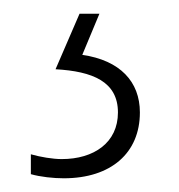

<svg xmlns="http://www.w3.org/2000/svg" viewBox="-20 -20 261 280"><path d="M184 144C184 99 155 68 100 60L125 0H96L61 81C115 84 152 99 152 144C152 188 117 212 70 212C57 212 39 209 25 205V234C39 238 58 240 73 240C142 240 184 203 184 144Z"/></svg>

Font: Noto Sans Bengali ExtraCondensed ExtraLight
Style: Regular
Weight: 200
Width: 2
Designer: Joana Ranito - Universal Thirst; Jelle Bosma - Monotype Design Team
Foundry: Universal Thirst ehf.
Version: Version 3.000